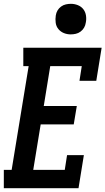

<svg xmlns="http://www.w3.org/2000/svg" viewBox="-30 -985 552 1005"><path d="M-10 0V-96H31L120 -639H92V-735H502L474 -562H386L398 -639H233L199 -430H372L356 -334H183L144 -96H309L321 -173H409L381 0ZM340 -805Q321 -805 304 -812Q287 -819 275.5 -833Q264 -847 261.5 -866Q259 -885 262 -904Q264 -918 271 -930Q278 -942 289.5 -950.5Q301 -959 314.5 -962Q328 -965 341 -965Q360 -965 377.5 -958Q395 -951 406 -937Q417 -923 420 -904Q423 -885 419 -866Q417 -852 410 -840Q403 -828 391.5 -819.5Q380 -811 366.5 -808Q353 -805 340 -805Z"/></svg>

Font: Iosevka Curly Slab
Style: Bold Italic
Weight: 700
Italic angle: -9°
Monospace: yes
Designer: Belleve Invis
Foundry: Belleve Invis
Version: Version 22.1.2; ttfautohint (v1.8.4)